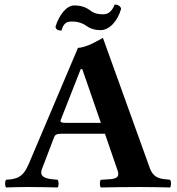

<svg xmlns="http://www.w3.org/2000/svg" viewBox="-20 -825 780 847"><path d="M165 -79 218 -218C223 -231 229 -235 253 -235H443L499 -72C511 -36 482 -35 444 -33C438 -33 431 -32 425 -32C419 -26 419 -4 425 2C462 1 557 0 596 0C637 0 693 1 730 2C736 -4 736 -26 730 -32C691 -36 658 -35 640 -86L434 -658C419 -649 359 -614 324 -614L107 -102C81 -40 51 -35 7 -32C1 -26 1 -4 7 2C44 1 62 0 101 0C142 0 197 1 234 2C240 -4 240 -26 234 -32C196 -35 149 -38 165 -79ZM273 -283C251 -283 244 -286 248 -296L336 -520H343L425 -283ZM437 -762C426 -762 400 -762 382 -776C362 -792 339 -801 308 -801C273 -801 241 -759 225 -708C225 -694 239 -690 251 -690C262 -728 278 -730 300 -730C318 -730 338 -726 358 -713C378 -698 400 -692 423 -692C460 -692 497 -727 514 -785C514 -797 500 -805 486 -805C472 -769 451 -762 437 -762Z"/></svg>

Font: Libertinus Serif
Style: Bold
Weight: 700
Designer: Philipp H. Poll, Khaled Hosny
Foundry: Caleb Maclennan
Version: Version 7.050;RELEASE